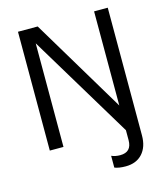

<svg xmlns="http://www.w3.org/2000/svg" viewBox="-139 -871 1035 1194"><g transform="rotate(-15 379.0 -274.0)"><path d="M450 206V130Q475 141 506 141Q580 141 580 64V0L178 -667V0H90V-765H217L580 -159V-765H668V57Q668 131 629 174Q590 217 521 217Q478 217 450 206Z"/></g></svg>

Font: Application
Style: Regular
Weight: 400
Designer: Wei Huang
Foundry: Wei Huang
Version: Version 0.012